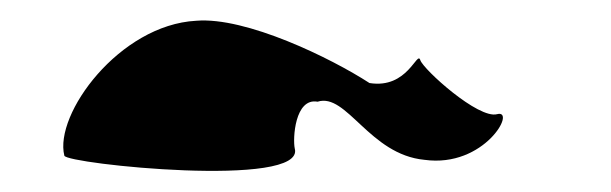

<svg xmlns="http://www.w3.org/2000/svg" viewBox="-20 -486 589 185"><path d="M42 -336C44 -328 275 -304 264 -343C262 -352 264 -392 286 -388C314 -397 336 -337 389 -332C447 -324 478 -381 459 -376C441 -371 388 -419 385 -428C382 -438 373 -400 336 -406C299 -430 217 -470 169 -466C95 -462 32 -376 42 -336Z"/></svg>

Font: Ampere
Style: SC
Weight: 400
Version: Version 1